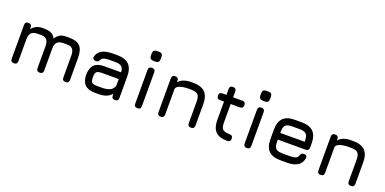

<svg xmlns="http://www.w3.org/2000/svg" viewBox="-12 -1489 4534 2264"><g transform="rotate(20 2255.5 -356.5)"><path d="M188 -42Q188 0 146 0Q104 0 104 -42V-465Q104 -507 146 -507Q188 -507 188 -465V-442Q237 -507 322 -507H335Q397 -507 432.5 -490Q468 -473 486 -434Q513 -474 542.5 -490.5Q572 -507 618 -507H659Q754 -507 795 -462.5Q836 -418 836 -315V-42Q836 0 794 0Q752 0 752 -42V-315Q752 -372 730 -397.5Q708 -423 659 -423H618Q561 -423 536.5 -397.5Q512 -372 512 -315V-42Q512 0 470 0Q428 0 428 -42V-315Q428 -372 406 -397.5Q384 -423 335 -423H294Q237 -423 212.5 -397.5Q188 -372 188 -315Z M1160 0Q994 0 994 -166Q994 -250 1034.5 -291Q1075 -332 1160 -332H1371Q1368 -384 1344 -403.5Q1320 -423 1260 -423H1202Q1152 -423 1127.5 -416Q1103 -409 1093 -392Q1084 -371 1074 -363Q1064 -355 1046 -355Q1024 -355 1012.5 -367Q1001 -379 1006 -398Q1035 -507 1202 -507H1260Q1360 -507 1408 -459Q1456 -411 1456 -311V-42Q1456 0 1414 0Q1372 0 1372 -42V-65Q1319 0 1216 0ZM1216 -84Q1343 -84 1367 -153Q1368 -155 1369.5 -160Q1371 -165 1372 -167V-248H1160Q1111 -248 1094.5 -231.5Q1078 -215 1078 -166Q1078 -116 1094 -100Q1110 -84 1160 -84Z M1682 -589Q1660 -589 1647 -601.5Q1634 -614 1634 -637V-667Q1634 -713 1682 -713H1711Q1756 -713 1756 -667V-637Q1756 -589 1711 -589ZM1654 -42V-465Q1654 -507 1696 -507Q1738 -507 1738 -465V-42Q1738 0 1696 0Q1654 0 1654 -42Z M2030 -42Q2030 0 1988 0Q1946 0 1946 -42V-465Q1946 -507 1988 -507Q2030 -507 2030 -465V-448Q2083 -507 2186 -507H2214Q2314 -507 2362 -459Q2410 -411 2410 -311V-42Q2410 0 2368 0Q2326 0 2326 -42V-311Q2326 -376 2302.5 -399.5Q2279 -423 2214 -423H2186Q2123 -423 2079.5 -408.5Q2036 -394 2030 -366Z M2822 0Q2723 0 2676 -47Q2629 -94 2629 -192V-423H2580Q2538 -423 2538 -465Q2538 -507 2580 -507H2629V-580Q2629 -622 2671 -622Q2713 -622 2713 -580V-507H2828Q2870 -507 2870 -465Q2870 -423 2828 -423H2713V-192Q2713 -129 2736 -106.5Q2759 -84 2822 -84Q2864 -84 2864 -42Q2864 0 2822 0Z M3055 -589Q3033 -589 3020 -601.5Q3007 -614 3007 -637V-667Q3007 -713 3055 -713H3084Q3129 -713 3129 -667V-637Q3129 -589 3084 -589ZM3027 -42V-465Q3027 -507 3069 -507Q3111 -507 3111 -465V-42Q3111 0 3069 0Q3027 0 3027 -42Z M3491 0Q3391 0 3343 -48Q3295 -96 3295 -195V-311Q3295 -412 3343 -460Q3391 -508 3491 -507H3573Q3673 -507 3721 -459Q3769 -411 3769 -311V-261Q3769 -219 3727 -219H3379V-195Q3379 -130 3402.5 -107Q3426 -84 3491 -84H3573Q3624 -84 3648.5 -93.5Q3673 -103 3681 -127Q3692 -166 3726 -166Q3747 -166 3758 -155Q3769 -144 3765 -123Q3743 0 3573 0ZM3491 -423Q3426 -424 3402.5 -400.5Q3379 -377 3379 -311V-303H3685V-311Q3685 -376 3661.5 -399.5Q3638 -423 3573 -423Z M4037 -42Q4037 0 3995 0Q3953 0 3953 -42V-465Q3953 -507 3995 -507Q4037 -507 4037 -465V-448Q4090 -507 4193 -507H4221Q4321 -507 4369 -459Q4417 -411 4417 -311V-42Q4417 0 4375 0Q4333 0 4333 -42V-311Q4333 -376 4309.5 -399.5Q4286 -423 4221 -423H4193Q4130 -423 4086.5 -408.5Q4043 -394 4037 -366Z"/></g></svg>

Font: Jura
Style: Bold
Weight: 700
Designer: Daniel Johnson, Alexei Vanyashin
Foundry: Daniel Johnson
Version: Version 5.103